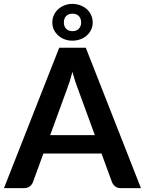

<svg xmlns="http://www.w3.org/2000/svg" viewBox="-26 -969 746 989"><path d="M462.5 -273 374.5 -513.5Q368 -529.5 361 -551.5Q354 -573.5 347 -599Q340.5 -573.5 333.5 -551.2Q326.5 -529 320 -512.5L232.5 -273ZM700 0H596Q578.5 0 567.5 -8.8Q556.5 -17.5 551 -30.5L497 -178H197.5L143.5 -30.5Q139.5 -19 128 -9.5Q116.5 0 99.5 0H-5.5L279 -723H416ZM243.5 -853Q243.5 -874.5 252 -892.2Q260.5 -910 274.8 -922.5Q289 -935 307.5 -942Q326 -949 346.5 -949Q367.5 -949 386.8 -942Q406 -935 420.2 -922.5Q434.5 -910 443 -892.2Q451.5 -874.5 451.5 -853Q451.5 -832 443 -815Q434.5 -798 420.2 -785.5Q406 -773 386.8 -766.2Q367.5 -759.5 346.5 -759.5Q326 -759.5 307.5 -766.2Q289 -773 274.8 -785.5Q260.5 -798 252 -815Q243.5 -832 243.5 -853ZM303 -853Q303 -833.5 314.5 -821Q326 -808.5 348 -808.5Q368 -808.5 380 -821Q392 -833.5 392 -853Q392 -874 380 -886.2Q368 -898.5 348 -898.5Q326 -898.5 314.5 -886.2Q303 -874 303 -853Z"/></svg>

Font: Lato 2
Style: Bold
Weight: 700
Designer: Lukasz Dziedzic with Adam Twardoch and Botio Nikoltchev
Foundry: tyPoland Lukasz Dziedzic
Version: Version 2.015; 2015-08-06; http://www.latofonts.com/